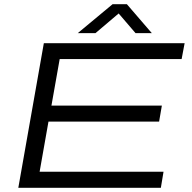

<svg xmlns="http://www.w3.org/2000/svg" viewBox="-20 -891 911 911"><path d="M349.1 -733.9 514.2 -871.1H582L700.2 -733.9H623L543 -827.1L433.1 -733.9ZM66.9 0 188 -686H856L841.8 -610.8H263.2L224.1 -390.1H748L734.9 -314H210L168 -76.2H755.9L743.2 0Z"/></svg>

Font: Archivo Expanded Light
Style: Italic
Weight: 300
Width: 7
Italic angle: -10°
Designer: Hector Gatti
Foundry: Omnibus-Type
Version: Version 2.001